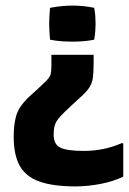

<svg xmlns="http://www.w3.org/2000/svg" viewBox="-20 -490 461 687"><path d="M159 -348Q156 -383 156 -405Q156 -429 159 -462Q180 -466 200 -468Q220 -470 240 -470Q260 -470 279 -468Q298 -466 317 -462Q320 -446 321 -432.5Q322 -419 322 -405Q322 -394 321 -379.5Q320 -365 317 -348Q298 -344 278 -342.5Q258 -341 238 -341Q219 -341 199 -342.5Q179 -344 159 -348ZM421 23V142Q384 160 337.5 168.5Q291 177 251 177Q170 177 121 159.5Q72 142 50.5 103Q29 64 29 0Q29 -45 38 -76Q47 -107 80 -140L111 -168Q137 -192 148 -203.5Q159 -215 161.5 -225.5Q164 -236 164 -256V-294H315V-266Q315 -233 312.5 -213Q310 -193 299 -176Q288 -159 260 -135L234 -111Q208 -87 194.5 -72Q181 -57 176.5 -43Q172 -29 172 -8Q172 27 196.5 38.5Q221 50 280 50Q352 50 416 22Z"/></svg>

Font: Bakbak One
Style: Regular
Weight: 400
Designer: Saumya Kishore and Sanchit Sawaria
Foundry: A Good Feeling
Version: Version 1.003; ttfautohint (v1.8.3)